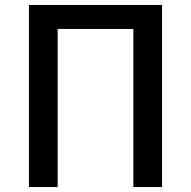

<svg xmlns="http://www.w3.org/2000/svg" viewBox="-20 -756 771 776"><path d="M97 -736H635V0H519V-639H213V0H97Z"/></svg>

Font: Noto Sans S Chinese Medium
Style: Regular
Weight: 500
Designer: Ryoko NISHIZUKA  (kana & ideographs); Paul D. Hunt (Latin, Greek & Cyrillic); Wenlong ZHANG  (bopomofo); Sandoll Communi
Foundry: Adobe Systems Incorporated
Version: Version 1.000;PS 1;hotconv 1.0.78;makeotf.lib2.5.61930